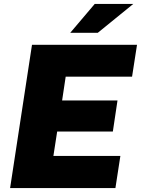

<svg xmlns="http://www.w3.org/2000/svg" viewBox="-20 -949 712 969"><path d="M31 0 141.5 -723H671.5L646.5 -562H311.5L293.5 -442H573L549.5 -285H268.5L249.5 -162H587.5L562.5 0ZM458 -929H652.5L473.5 -783.5H334.5Z"/></svg>

Font: Public Sans Black
Style: Italic
Weight: 900
Italic angle: -8°
Designer: The Public Sans project authors (U.S. Web Design System). Libre Franklin designed by Pablo Impallari and Rodrigo Fuenzal
Version: Version 1.007; ttfautohint (v1.8.1) -l 8 -r 50 -G 200 -x 14 